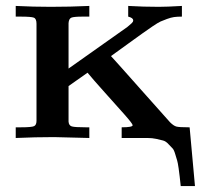

<svg xmlns="http://www.w3.org/2000/svg" viewBox="-20 -465 679 647"><path d="M33 0V-36H50Q87 -36 95 -40Q103 -44 103 -58V-385Q103 -402 94 -405.5Q85 -409 49 -409H33V-445Q92 -442 151 -442Q216 -442 281 -445V-409H258Q229 -409 220.5 -405.5Q212 -402 211 -387V-234L409 -374L424 -387L428 -392L429 -397Q428 -405 412 -409V-445Q463 -442 515 -442Q542 -442 593 -445V-409Q577 -409 566.5 -407.5Q556 -406 542.5 -401Q529 -396 521 -392.5Q513 -389 493 -375.5Q473 -362 460 -352.5Q447 -343 413.5 -319Q380 -295 354 -276Q369 -260 459 -158.5Q549 -57 553 -53Q565 -41 574.5 -38.5Q584 -36 616 -36H619L637 162H589Q586 137 585.5 130Q585 123 582 102.5Q579 82 577 76Q575 70 570.5 54.5Q566 39 561 34.5Q556 30 547.5 20.5Q539 11 529.5 8.5Q520 6 506.5 3Q493 0 477 0H390V-36Q427 -36 427 -43Q427 -48 400 -78.5Q373 -109 333 -153.5Q293 -198 275 -220L211 -175V-55Q212 -42 222 -39Q232 -36 269 -36H281V0Q173 -3 162 -3Q98 -3 33 0Z"/></svg>

Font: CMU Serif
Style: Bold
Weight: 700
Version: Version 0.7.0